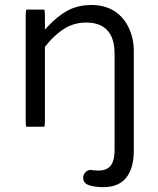

<svg xmlns="http://www.w3.org/2000/svg" viewBox="-20 -522 635 770"><path d="M157.7 -13.7Q160.2 -20 160.2 -39.1V-334.5Q176.3 -354 190.4 -368.7Q214.4 -392.1 238.3 -407.2Q277.3 -431.6 326.2 -431.6Q394.5 -431.6 421.9 -384.8Q439.5 -355 439.5 -306.6V79.1Q439.5 127.4 420.4 146Q404.8 162.1 374 162.1Q365.2 162.1 358.9 161.1H356L344.2 159.2Q328.6 159.2 318.8 173.8Q313.5 181.6 313.5 190.4Q313.5 204.1 322.3 212.4Q331.5 222.2 362.8 226.6Q377.4 228.5 394.5 228.5Q484.9 228.5 508.8 145Q516.6 117.7 516.6 81.1V-316.4Q516.6 -368.7 496.1 -411.1Q476.1 -453.1 439 -477.5Q399.4 -502 346.9 -502Q294.4 -502 252.9 -480.5Q211.4 -458.5 171.9 -416L160.2 -403.3V-458Q160.2 -477.1 157.7 -483.4H85.4Q83 -477.1 83 -458V-39.1Q83 -20 85.4 -13.7Z"/></svg>

Font: YuPearl-Light
Style: Light
Weight: 300
Designer: Max Yao
Foundry: Max-Everyday
Version: Version 1.011; ttfautohint (v1.8.3)